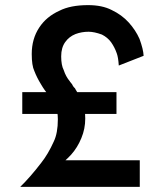

<svg xmlns="http://www.w3.org/2000/svg" viewBox="-20 -730 633 750"><path d="M435 -370H67V-285H435ZM444 -474 541 -512Q540 -537 525 -578Q510 -612 483 -642Q456 -672 416 -691Q379 -710 324 -710Q255 -710 212 -688Q161 -665 133 -622Q104 -578 104 -519Q104 -474 114 -453Q124 -427 140 -401Q155 -375 171 -358Q188 -331 196 -315Q206 -296 206 -264Q206 -210 190 -177Q168 -128 141 -94Q99 -39 59 0H526V-104H169L147 -50Q169 -57 204 -78Q232 -98 258 -126Q283 -154 298 -191Q313 -227 313 -267Q313 -300 304 -326Q298 -338 292 -349.5Q286 -361 284 -366L281 -371L275 -381Q274 -382 274 -383Q274 -384 273 -385L270 -388L268 -390Q268 -391 266 -393Q264 -395 264 -396L261 -402L258 -405Q257 -406 256 -408L254 -410L253 -412Q237 -431 229 -456Q219 -475 219 -510Q219 -544 235 -566Q250 -587 275 -597Q299 -606 326 -606Q348 -606 378 -595Q400 -584 414 -565Q428 -545 436 -522Q442 -506 444 -474Z"/></svg>

Font: NM-font
Style: Medium
Weight: 500
Designer: ""
Foundry: ""
Version: ""